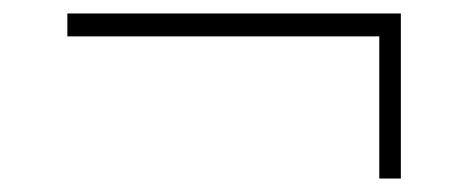

<svg xmlns="http://www.w3.org/2000/svg" viewBox="-20 -550 695 285"><path d="M575 -285H543V-496H80V-530H575Z"/></svg>

Font: Be Vietnam Thin
Style: Regular
Weight: 100
Designer: Gabriel Lam
Foundry: TypeRant
Version: Version 4.000